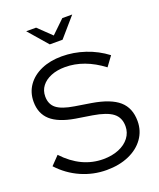

<svg xmlns="http://www.w3.org/2000/svg" viewBox="-166 -1019 933 1129"><g transform="rotate(-20 300.0 -454.5)"><path d="M304 10Q221 10 145 -23.5Q69 -57 11 -120L62 -173Q116 -115 177.5 -86Q239 -57 307 -57Q362 -57 404.5 -74.5Q447 -92 471 -123.5Q495 -155 495 -195Q495 -249 457.5 -278Q420 -307 334 -321L233 -337Q132 -354 84 -397Q36 -440 36 -514Q36 -572 67 -616Q98 -660 153.5 -684.5Q209 -709 282 -709Q356 -709 427.5 -685Q499 -661 558 -616L514 -556Q399 -643 279 -643Q229 -643 191 -627.5Q153 -612 132 -584.5Q111 -557 111 -520Q111 -471 144 -445Q177 -419 253 -407L353 -391Q468 -372 520 -326.5Q572 -281 572 -199Q572 -138 538 -90.5Q504 -43 443.5 -16.5Q383 10 304 10ZM199 -919 281 -840 363 -919H425L321 -799H241L137 -919Z"/></g></svg>

Font: Red Hat Display Variable
Style: Regular
Weight: 400
Designer: Pentagram, MCKL
Foundry: Pentagram, MCKL
Version: Version 1.021